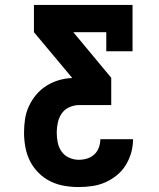

<svg xmlns="http://www.w3.org/2000/svg" viewBox="-20 -755 640 775"><path d="M298 0Q268 0 239 -5Q210 -10 183.5 -23Q157 -36 135.5 -57.5Q114 -79 101 -105Q88 -131 82.5 -160.5Q77 -190 77 -219Q77 -247 81 -274Q85 -301 96.5 -326Q108 -351 126 -372.5Q144 -394 167 -408.5Q190 -423 216.5 -431Q243 -439 271 -440V-441L117 -625V-735H515V-548H409V-625H276L429 -441V-331H300Q280 -331 260.5 -322.5Q241 -314 229.5 -297.5Q218 -281 213.5 -260.5Q209 -240 209 -220Q209 -200 213 -180Q217 -160 228.5 -143.5Q240 -127 259 -118.5Q278 -110 298 -110Q315 -110 331.5 -115Q348 -120 360.5 -131.5Q373 -143 379 -159.5Q385 -176 385 -193H517Q517 -165 509.5 -138.5Q502 -112 487.5 -88.5Q473 -65 451.5 -47.5Q430 -30 405 -19Q380 -8 352.5 -4Q325 0 298 0Z"/></svg>

Font: Iosevka Curly Slab XBdEx
Style: Regular
Weight: 800
Width: 7
Monospace: yes
Designer: Belleve Invis
Foundry: Belleve Invis
Version: Version 11.0.0; ttfautohint (v1.8.3)